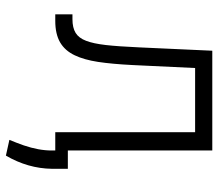

<svg xmlns="http://www.w3.org/2000/svg" viewBox="-65 -520 757 667"><g transform="rotate(90 313.5 -186.5)"><path d="M121.8 -107.2Q131.4 -132.1 136.4 -175.4Q141.3 -218.8 144.5 -290.1L156.2 -545.5H502.8V-43.7H566.4V11.7Q565.3 94.8 520.6 171.5L465.9 159.4Q476.6 133.5 485.1 109.4Q502.8 57.2 502.8 12.8V0H439.3V-485.8H216.3L206 -268.8Q202.4 -197.1 195 -148.4Q187.5 -99.8 172.2 -67.8Q155.9 -33.4 127 -16.7Q98 0 52.6 0H29.8V-59.7H46.9Q76.3 -59.7 94.3 -70.7Q112.2 -81.7 121.8 -107.2Z"/></g></svg>

Font: DeltaSans Light
Style: Regular
Weight: 300
Designer: Rasmus Andersson
Foundry: rsms
Version: Version 3.012